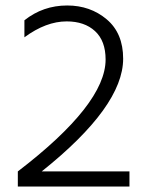

<svg xmlns="http://www.w3.org/2000/svg" viewBox="-20 -680 542 700"><path d="M132 -55C330 -213 429 -350 429 -466C429 -528 409 -575.8 369 -609.5C329 -643.2 281 -660 225 -660C166.3 -660 114.3 -642 69 -606V-544C121.7 -582.7 173 -602 223 -602C266.3 -602 300.8 -590.2 326.5 -566.5C352.2 -542.8 365 -508.3 365 -463C365 -354.3 258.3 -218.3 45 -55V0H452V-55Z"/></svg>

Font: Hind Light
Style: Regular
Weight: 300
Designer: Manushi Parikh, Satya Rajpurohit
Foundry: Indian Type Foundry
Version: Version 1.201;PS 1.0;hotconv 1.0.78;makeotf.lib2.5.61930; tt